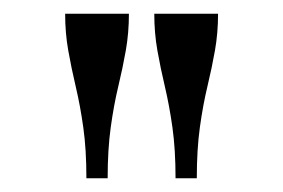

<svg xmlns="http://www.w3.org/2000/svg" viewBox="-20 -730 413 280"><path d="M168 -710H75Q75 -682 79.5 -656.5Q84 -631 90.5 -603.5Q97 -576 101.5 -544Q106 -512 106 -470H137Q137 -512 141.5 -544.5Q146 -577 152.5 -604Q159 -631 163.5 -656.5Q168 -682 168 -710ZM298 -710H205Q205 -682 209.5 -656.5Q214 -631 220.5 -603.5Q227 -576 231.5 -544Q236 -512 236 -470H267Q267 -512 271.5 -544.5Q276 -577 282.5 -604Q289 -631 293.5 -656.5Q298 -682 298 -710Z"/></svg>

Font: Roboto Serif 144pt
Style: Regular
Weight: 400
Version: Version 1.008